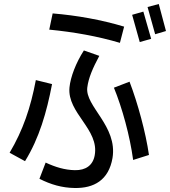

<svg xmlns="http://www.w3.org/2000/svg" viewBox="-20 -875 849 959"><path d="M809 -720 773 -855 717 -840 755 -704ZM735 -681 696 -817 640 -801 678 -665ZM600 -742C487 -776 364 -798 243 -808L226 -727C350 -715 467 -694 579 -661ZM476 -596 399 -623C359 -561 332 -490 327 -438C315 -310 477 -229 453 -99C444 -49 408 -24 354 -25C304 -26 257 -40 208 -63L177 18C234 47 290 63 352 64C449 66 523 25 542 -86C568 -246 404 -344 416 -438C422 -486 443 -534 476 -596ZM105 -70C176 -185 213 -314 240 -455L159 -475C133 -337 95 -225 28 -112ZM724 -101C708 -213 668 -360 627 -467L549 -437C590 -337 629 -196 645 -76Z"/></svg>

Font: Smiley Sans Oblique
Style: Regular
Weight: 400
Italic angle: -8°
Designer: oooooohmygosh, Nagisa Chen, Janine Sui, Heda Shi, Jian Li
Foundry: atelierAnchor
Version: Version 2.0.1